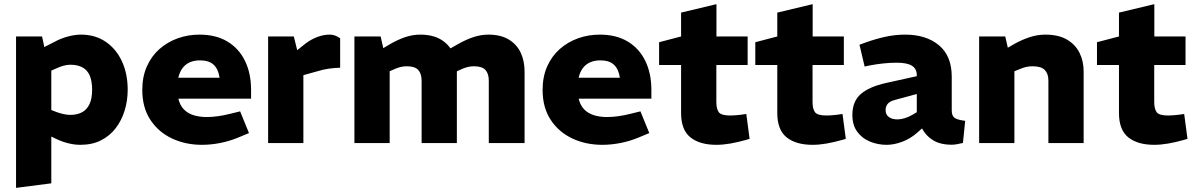

<svg xmlns="http://www.w3.org/2000/svg" viewBox="-20 -693 5787 930"><path d="M57.7 217V-516.4H183.7L194.7 -465.2L240.9 -488.6Q272.5 -506.3 307.5 -515.8Q342.5 -525.3 372 -525.3Q441 -525.3 491.7 -490.9Q542.5 -456.4 570.5 -396.2Q598.5 -335.9 598.5 -258.4Q598.5 -205.3 583.7 -157.3Q568.9 -109.3 540.2 -71.9Q511.4 -34.4 468.7 -13Q426 8.5 369.1 8.5Q341.1 8.5 310.8 1Q280.5 -6.5 253.6 -19.5L228.5 -31.5V195ZM319.8 -136.5Q354.4 -136.5 378 -149.6Q401.6 -162.6 413.9 -189.5Q426.2 -216.3 426.2 -257.9Q426.2 -299.5 414.9 -326.4Q403.6 -353.2 380 -366.3Q356.4 -379.4 320.3 -379.4Q304.3 -379.4 288 -374.8Q271.6 -370.3 254 -362.2L228.5 -351.1V-160.1L253.1 -150.5Q271.2 -144 288.2 -140.3Q305.3 -136.5 319.8 -136.5Z M957.9 8.5Q879 8.5 813.3 -22.2Q747.6 -53 708.4 -112.5Q669.2 -172 669.2 -257.4Q669.2 -321.4 691.4 -371.3Q713.6 -421.3 752.5 -455.6Q791.5 -489.8 841.2 -507.6Q890.9 -525.3 946.3 -525.3Q1025.8 -525.3 1081.5 -491.9Q1137.2 -458.4 1166.6 -398.2Q1196.1 -337.9 1196.1 -257.5V-215.1H843.9Q851.4 -183.4 870 -163.8Q888.5 -144.2 917.1 -135.2Q945.7 -126.1 981.7 -126.1Q1007.3 -126.1 1035.7 -130.1Q1064.2 -134.1 1094.2 -141.6L1143.1 -153.6L1186 -48.5L1138.1 -28.5Q1093.2 -9.5 1047.3 -0.5Q1001.3 8.5 957.9 8.5ZM843.5 -316.4H1043.6Q1037.6 -358 1015 -379.3Q992.4 -400.6 948.8 -400.6Q921.7 -400.6 900.4 -391.6Q879.1 -382.6 864.8 -364Q850.5 -345.4 843.5 -316.4Z M1278.7 0V-516.4H1403.2L1419.6 -449.9L1459.1 -481.4Q1487.1 -502.8 1517.6 -514.1Q1548.2 -525.3 1575.7 -525.3Q1588.2 -525.8 1601.4 -521.4Q1614.6 -516.9 1627.6 -507.4V-365.1Q1598.6 -364.1 1571.8 -360.3Q1545 -356.5 1512.5 -346.5L1449.5 -328.9V0Z M1696.7 0V-516.4H1823.7L1836.6 -459.9L1873.1 -481.4Q1908.1 -501.4 1943.6 -513.4Q1979.1 -525.3 2015.1 -525.3Q2075.1 -525.3 2114.5 -502.1Q2154 -478.9 2173.5 -438.7Q2192.9 -398.4 2192.9 -346.4V0H2022.2V-302.2Q2022.2 -336.3 2005.8 -354.2Q1989.5 -372 1949.9 -372Q1935.3 -372 1921.5 -368.7Q1907.7 -365.4 1894.6 -359.9L1867.5 -347.8V0ZM2347.6 0V-302.2Q2347.6 -336.3 2331.3 -354.2Q2315 -372 2274.9 -372Q2260.3 -372 2246.7 -368.7Q2233.2 -365.4 2220.1 -359.9L2186.9 -344.8L2139.7 -446L2202.1 -481.4Q2237.6 -501.4 2273.6 -513.4Q2309.6 -525.3 2345.6 -525.3Q2404.5 -525.3 2443.5 -502.1Q2482.5 -478.9 2501.7 -438.7Q2520.9 -398.4 2520.9 -346.4V0Z M2896.9 8.5Q2818 8.5 2752.3 -22.2Q2686.6 -53 2647.4 -112.5Q2608.2 -172 2608.2 -257.4Q2608.2 -321.4 2630.4 -371.3Q2652.6 -421.3 2691.5 -455.6Q2730.5 -489.8 2780.2 -507.6Q2829.9 -525.3 2885.3 -525.3Q2964.8 -525.3 3020.5 -491.9Q3076.2 -458.4 3105.6 -398.2Q3135.1 -337.9 3135.1 -257.5V-215.1H2782.9Q2790.4 -183.4 2809 -163.8Q2827.5 -144.2 2856.1 -135.2Q2884.7 -126.1 2920.7 -126.1Q2946.3 -126.1 2974.7 -130.1Q3003.2 -134.1 3033.2 -141.6L3082.1 -153.6L3125 -48.5L3077.1 -28.5Q3032.2 -9.5 2986.3 -0.5Q2940.3 8.5 2896.9 8.5ZM2782.5 -316.4H2982.6Q2976.6 -358 2954 -379.3Q2931.4 -400.6 2887.8 -400.6Q2860.7 -400.6 2839.4 -391.6Q2818.1 -382.6 2803.8 -364Q2789.5 -345.4 2782.5 -316.4Z M3450.2 8.5Q3369.3 8.5 3324.2 -27.7Q3279 -63.9 3279 -145.3V-378.3H3172.5V-488.5L3279 -516.4V-631.9L3450.3 -672.9V-516.4H3601.4V-378.3H3449.8V-198.6Q3449.8 -166 3461.5 -149.7Q3473.3 -133.5 3517.3 -133.5Q3528.9 -133.5 3541.1 -134.5Q3553.4 -135.5 3566.9 -137L3594.9 -140.9L3610.9 -20.4L3588.4 -13.9Q3553 -4 3517.3 2.3Q3481.6 8.5 3450.2 8.5Z M3916.2 8.5Q3835.3 8.5 3790.2 -27.7Q3745 -63.9 3745 -145.3V-378.3H3638.5V-488.5L3745 -516.4V-631.9L3916.3 -672.9V-516.4H4067.4V-378.3H3915.8V-198.6Q3915.8 -166 3927.5 -149.7Q3939.3 -133.5 3983.3 -133.5Q3994.9 -133.5 4007.1 -134.5Q4019.4 -135.5 4032.9 -137L4060.9 -140.9L4076.9 -20.4L4054.4 -13.9Q4019 -4 3983.3 2.3Q3947.6 8.5 3916.2 8.5Z M4274.6 8.5Q4232.7 8.5 4194.7 -6.8Q4156.7 -22 4132.7 -54.3Q4108.7 -86.5 4108.7 -136.5Q4108.7 -202 4149.5 -237.5Q4190.2 -273 4273.6 -291.5L4420.7 -324V-326Q4421.7 -358.1 4398.6 -373.7Q4375.5 -389.3 4323.5 -389.3Q4292 -389.3 4259 -385.8Q4226 -382.3 4194.5 -376.3L4168 -370.8L4143.1 -476.4L4175 -487.9Q4224 -505.4 4271 -515.4Q4317.9 -525.3 4364.3 -525.3Q4466.2 -525.3 4528.1 -473.7Q4590 -422 4590 -321.5V-158.2Q4590 -132.6 4603.2 -122.6Q4616.5 -112.6 4655.1 -107.6L4644.2 -0.5Q4629.7 3 4615.3 5.5Q4600.8 8 4590.8 8Q4533.4 8 4498.5 -14.3Q4463.5 -36.5 4446.1 -71L4424.1 -51.5Q4390.6 -21.5 4350.6 -6.5Q4310.6 8.5 4274.6 8.5ZM4327.4 -114.7Q4343.5 -114.7 4362.5 -120.5Q4381.6 -126.3 4401.1 -137.9L4420.7 -149.4V-237.7L4316.7 -209.5Q4289.6 -202.5 4279.6 -189.7Q4269.6 -176.9 4269.6 -159.9Q4269.6 -137.8 4285.2 -126.3Q4300.7 -114.7 4327.4 -114.7Z M4722.7 0V-516.4H4849.2L4861.6 -461.9L4895.6 -481.4Q4931.6 -501.4 4968.9 -513.4Q5006.1 -525.3 5043.1 -525.3Q5106.6 -525.3 5147.5 -501.6Q5188.5 -477.9 5208.7 -437.6Q5228.9 -397.4 5228.9 -346.4V0H5058.2V-302.2Q5058.2 -335.8 5040.8 -353.9Q5023.5 -372 4980.4 -372Q4964.3 -372 4949.5 -368.5Q4934.7 -364.9 4919.6 -358.4L4893.5 -347.8V0Z M5571.2 8.5Q5490.3 8.5 5445.2 -27.7Q5400 -63.9 5400 -145.3V-378.3H5293.5V-488.5L5400 -516.4V-631.9L5571.3 -672.9V-516.4H5722.4V-378.3H5570.8V-198.6Q5570.8 -166 5582.5 -149.7Q5594.3 -133.5 5638.3 -133.5Q5649.9 -133.5 5662.1 -134.5Q5674.4 -135.5 5687.9 -137L5715.9 -140.9L5731.9 -20.4L5709.4 -13.9Q5674 -4 5638.3 2.3Q5602.6 8.5 5571.2 8.5Z"/></svg>

Font: REM Medium
Style: Regular
Weight: 500
Designer: Octavio Pardo
Foundry: Ashler Design
Version: Version 1.005;gftools[0.9.28]